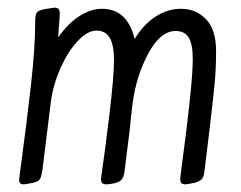

<svg xmlns="http://www.w3.org/2000/svg" viewBox="-20 -474 629 502"><path d="M319 -133Q310 -59 306 -29Q304 -11 298 -4.5Q292 2 280 5Q265 8 258 8Q249 8 246 3Q243 -2 245 -14Q254 -75 266 -174Q278 -273 278 -317Q278 -356 267 -375Q256 -394 232 -394Q209 -394 183.5 -367Q158 -340 138.5 -296.5Q119 -253 113 -208L91 -30Q88 -10 83.5 -4.5Q79 1 66 4Q46 8 42 8Q34 8 31.5 3.5Q29 -1 31 -13Q50 -154 61 -252Q72 -350 72 -416Q72 -436 76.5 -441.5Q81 -447 96 -450Q120 -454 122 -454Q131 -454 134 -449.5Q137 -445 136 -432L132 -376Q157 -412 187 -431.5Q217 -451 247 -451Q313 -451 332 -372Q355 -410 386.5 -430.5Q418 -451 453 -451Q492 -451 518.5 -424Q545 -397 545 -339Q545 -293 540.5 -248Q536 -203 526 -120L515 -30Q513 -11 507.5 -5.5Q502 0 489 4Q469 8 465 8Q456 8 453 3Q450 -2 452 -14L455 -38Q484 -254 484 -319Q484 -358 473.5 -375.5Q463 -393 439 -393Q400 -393 368.5 -335.5Q337 -278 327 -206Q322 -166 319 -133Z"/></svg>

Font: Farsan
Style: Regular
Weight: 400
Version: Version 1.001g;PS 1.001;hotconv 1.0.86;makeotf.lib2.5.63406 